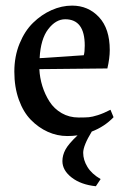

<svg xmlns="http://www.w3.org/2000/svg" viewBox="-20 -458 442 667"><path d="M329.6 164.1 313 189Q261.2 183.6 229 158.7Q196.8 133.8 196.8 101.6Q196.8 81.5 207.3 61.8Q217.8 42 249.5 12.2Q232.4 14.6 213.9 14.6Q178.7 14.6 146.2 0Q113.8 -14.6 87.4 -41.5Q61 -68.4 45.4 -111.8Q29.8 -155.3 29.8 -209Q29.8 -262.2 47.9 -306.4Q65.9 -350.6 95 -378.9Q124 -407.2 159.2 -422.9Q194.3 -438.5 230.5 -438.5Q286.6 -438.5 324 -398.4Q361.3 -358.4 361.3 -284.2Q361.3 -255.9 353 -220.2L116.7 -217.8Q118.2 -187.5 127.2 -158.7Q136.2 -129.9 152.1 -105Q168 -80.1 194.3 -64.9Q220.7 -49.8 252.9 -49.8H255.9Q276.9 -49.8 288.6 -50.8Q300.3 -51.8 320.3 -58.1Q340.3 -64.5 363.8 -76.7L374.5 -50.8Q343.3 -18.1 298.8 -1Q269 47.9 269 72.8Q269 97.7 283.7 121.8Q298.3 146 329.6 164.1ZM117.7 -255.9 271 -266.1Q274.4 -276.9 274.4 -299.8Q274.4 -391.1 206.5 -391.1Q173.8 -391.1 147.5 -356.7Q121.1 -322.3 117.7 -255.9Z"/></svg>

Font: Neuton
Style: Regular
Weight: 400
Designer: Brian M Zick
Version: Version 1.3